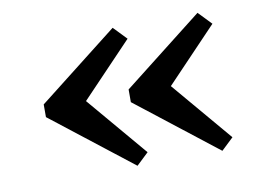

<svg xmlns="http://www.w3.org/2000/svg" viewBox="-56 -509 818 602"><g transform="rotate(-10 353.0 -208.0)"><path d="M605.3 -428.3 645.5 -386.5 483.2 -216.5 645.5 -25.1 607.1 11.3 350.9 -188.8V-229.2ZM335.1 -428.3 375.3 -386.5 213 -216.5 375.3 -25.1 336.9 11.3 80.6 -188.8V-229.2Z"/></g></svg>

Font: Playfair 5pt SemiExpanded Light
Style: Regular
Weight: 300
Width: 6
Designer: Claus Eggers Sørensen
Foundry: Claus Eggers Sørensen
Version: Version 2.203